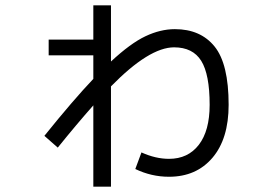

<svg xmlns="http://www.w3.org/2000/svg" viewBox="-20 -643 1040 718"><path d="M162 -495H329V-623H395V-413Q468 -481 524 -507.5Q580 -534 634 -534Q730 -534 782.5 -469Q835 -404 835 -251Q835 -124 774.5 -53Q714 18 612 18Q546 18 486 -11L509 -73Q562 -49 612 -49Q683 -49 723.5 -101.5Q764 -154 764 -251Q764 -365 732.5 -415.5Q701 -466 631 -466Q538 -466 395 -320V55H329V-249Q267 -179 196 -91L146 -135Q253 -268 329 -348V-436H162Z"/></svg>

Font: Mplus 1p
Style: Regular
Weight: 400
Version: Version 1.061